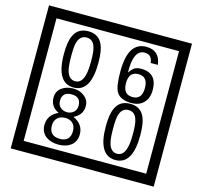

<svg xmlns="http://www.w3.org/2000/svg" viewBox="-141 -1116 1436 1362"><g transform="rotate(15 577.5 -435.0)"><path d="M1103 90H53V-960H1103ZM1028 15V-885H128V15ZM497 -656Q497 -442 371 -442Q244 -442 244 -656Q244 -744 265 -789Q294 -855 371 -855Q448 -855 477 -789Q497 -745 497 -656ZM444 -656Q444 -723 435 -752Q420 -809 371 -809Q322 -809 306 -752Q298 -723 298 -656Q298 -587 306 -553Q322 -488 371 -488Q419 -488 435 -554Q444 -587 444 -656ZM919 -569Q919 -511 886.5 -476.5Q854 -442 795 -442Q711 -442 684 -493Q663 -531 663 -639Q663 -855 797 -855Q895 -855 908 -752H855Q850 -812 796 -812Q713 -812 717 -645Q738 -673 748 -680Q768 -695 801 -695Q919 -695 919 -569ZM862 -569Q862 -653 793 -653Q723 -653 723 -569Q723 -485 793 -485Q862 -485 862 -569ZM501 -132Q501 -79 462 -49Q426 -23 372 -23Q317 -23 281 -49Q241 -79 241 -132Q241 -207 316 -241Q253 -271 253 -337Q253 -384 290 -411Q324 -435 372 -435Q419 -435 452 -410Q490 -383 490 -337Q490 -271 425 -241Q501 -207 501 -132ZM440 -326Q440 -392 372 -392Q303 -392 303 -326Q303 -297 322.5 -279Q342 -261 372 -261Q401 -261 420.5 -279Q440 -297 440 -326ZM448 -143Q448 -178 427.5 -198.5Q407 -219 372 -219Q336 -219 314.5 -198.5Q293 -178 293 -143Q293 -65 372 -65Q448 -65 448 -143ZM917 -236Q917 -22 791 -22Q664 -22 664 -236Q664 -324 685 -369Q714 -435 791 -435Q868 -435 897 -369Q917 -325 917 -236ZM864 -236Q864 -303 855 -332Q840 -389 791 -389Q742 -389 726 -332Q718 -303 718 -236Q718 -167 726 -133Q742 -68 791 -68Q839 -68 855 -134Q864 -167 864 -236Z"/></g></svg>

Font: Unicode BMP Fallback SIL
Style: Regular
Weight: 400
Foundry: NRSI, SIL International
Version: Version 5.1 Based on Unicode 5.1